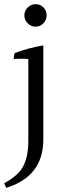

<svg xmlns="http://www.w3.org/2000/svg" viewBox="-37 -728 315 922"><path d="M99 -51V-445Q83 -446 65.5 -446Q48 -446 29 -445Q29 -455 33 -473Q103 -499 171 -510V-58Q171 119 -7 174L-17 152Q52 115 75.5 68.5Q99 22 99 -51ZM96 -692Q112 -708 134 -708Q156 -708 171.5 -692.5Q187 -677 187 -654.5Q187 -632 171.5 -616Q156 -600 134 -600Q112 -600 96 -616Q80 -632 80 -654Q80 -676 96 -692Z"/></svg>

Font: Halant
Style: Regular
Weight: 400
Designer: Hitesh Malaviya (Devanagari), Satya Rajpurohit (Latin)
Foundry: Indian Type Foundry
Version: Version 1.101;PS 1.0;hotconv 1.0.78;makeotf.lib2.5.61930; tt